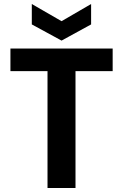

<svg xmlns="http://www.w3.org/2000/svg" viewBox="-20 -941 617 961"><path d="M543.9 -585H357.9V0H217.8V-585H32.2V-698.2H543.9ZM139.2 -818.8V-920.9L288.1 -835L436 -920.9V-818.8L288.1 -737.8Z"/></svg>

Font: PoppinsZ SemiBold
Style: Regular
Weight: 600
Designer: Ninad Kale (Devanagari), Jonny Pinhorn (Latin)
Foundry: Indian Type Foundry
Version: Version 3.002;FEAKit 1.0